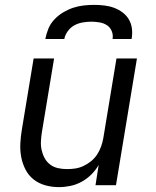

<svg xmlns="http://www.w3.org/2000/svg" viewBox="-20 -760 640 788"><path d="M222 8Q193 8 166 0.5Q139 -7 118 -23.5Q97 -40 84.5 -64.5Q72 -89 67 -116Q62 -143 63.5 -172Q65 -201 70 -230L118 -520H202L152 -218Q149 -199 148 -180Q147 -161 151 -143.5Q155 -126 163.5 -110.5Q172 -95 186 -84.5Q200 -74 218 -70Q236 -66 255 -66Q272 -66 289 -68.5Q306 -71 323 -79Q340 -87 354.5 -99Q369 -111 379 -126.5Q389 -142 395 -159Q401 -176 404 -193L458 -520H542L456 0H372L385 -83Q373 -62 355 -44Q337 -26 315 -14Q293 -2 269 3Q245 8 222 8ZM166 -600Q170 -621 178.5 -642Q187 -663 203 -680Q219 -697 239 -709Q259 -721 280 -728Q301 -735 323 -737.5Q345 -740 366 -740Q387 -740 408 -737.5Q429 -735 448 -728Q467 -721 483 -709Q499 -697 509 -680Q519 -663 521.5 -642Q524 -621 520 -600H442Q445 -617 438.5 -632.5Q432 -648 419 -656.5Q406 -665 389 -668Q372 -671 355 -671Q338 -671 320 -668Q302 -665 286 -656.5Q270 -648 258.5 -632.5Q247 -617 244 -600Z"/></svg>

Font: Iosevka Aile Oblique
Style: Regular
Weight: 400
Italic angle: -9°
Designer: Belleve Invis
Foundry: Belleve Invis
Version: Version 31.1.0; ttfautohint (v1.8.4)